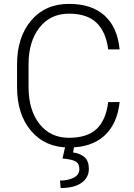

<svg xmlns="http://www.w3.org/2000/svg" viewBox="-20 -741 684 978"><path d="M589.4 -221.2Q577.6 -109.9 511.7 -49.8Q445.8 10.3 331.5 10.3Q210.4 10.3 138.7 -74Q66.9 -158.2 66.9 -297.4V-413.1Q66.9 -551.8 138.7 -636.5Q210.4 -721.2 331.5 -721.2Q446.8 -721.2 512.5 -661.9Q578.1 -602.5 589.4 -489.3H531.2Q519.5 -579.6 471.2 -625.5Q422.9 -671.4 331.5 -671.4Q236.3 -671.4 180.9 -600.3Q125.5 -529.3 125.5 -414.1V-297.4Q125.5 -180.7 180.9 -109.9Q236.3 -39.1 331.5 -39.1Q423.3 -39.1 471.4 -83.5Q519.5 -127.9 531.2 -221.2ZM357.9 4.4 352.1 35.6Q387.7 40 410.2 59.3Q432.6 78.6 432.6 119.1Q432.6 164.1 395 190.4Q357.4 216.8 289.1 216.8L285.6 178.7Q326.7 178.7 355.5 164.1Q384.3 149.4 384.3 120.1Q384.3 92.3 365 81.3Q345.7 70.3 298.3 66.4L312.5 4.4Z"/></svg>

Font: Roboto Web
Style: Light
Weight: 300
Designer: Google
Version: Version 1.200310; 2013